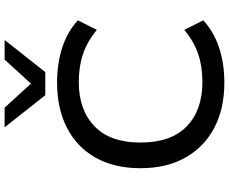

<svg xmlns="http://www.w3.org/2000/svg" viewBox="-100 -881 991 831"><g transform="rotate(-90 395.5 -465.5)"><path d="M453 10Q341 10 258 -33.5Q175 -77 129 -158.5Q83 -240 83 -353Q83 -466 128.5 -547Q174 -628 257.5 -671Q341 -714 453 -714Q537 -714 605.5 -691.5Q674 -669 723 -624L682 -542Q630 -584 576.5 -602Q523 -620 456 -620Q335 -620 264.5 -552Q194 -484 194 -353Q194 -221 264 -153Q334 -85 456 -85Q523 -85 576.5 -103Q630 -121 682 -163L723 -81Q674 -36 605.5 -13Q537 10 453 10ZM399 -765 260 -941H345L449 -827L553 -941H638L499 -765Z"/></g></svg>

Font: Nunito Sans 7pt SemiExpanded Medium
Style: Regular
Weight: 500
Width: 6
Designer: Vernon Adams
Foundry: Vernon Adams
Version: Version 3.101;gftools[0.9.27]